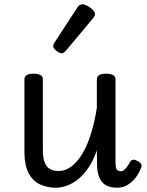

<svg xmlns="http://www.w3.org/2000/svg" viewBox="-20 -859 687 896"><path d="M241 17Q199 17 165.5 1Q132 -15 113 -52Q94 -89 94 -150V-489Q94 -502 104.5 -508.5Q115 -515 136 -515Q158 -515 169 -508.5Q180 -502 180 -489V-158Q180 -125 187.5 -103.5Q195 -82 211 -71.5Q227 -61 253 -61Q286 -61 314.5 -83Q343 -105 366 -144.5Q389 -184 405.5 -238Q422 -292 432 -356V-489Q432 -502 442.5 -508.5Q453 -515 475 -515Q497 -515 508 -508.5Q519 -502 519 -489V-104Q519 -87 521 -77.5Q523 -68 528.5 -64Q534 -60 543 -60Q551 -60 557.5 -64.5Q564 -69 571.5 -79Q579 -89 587 -103Q592 -112 601 -113.5Q610 -115 622 -107Q634 -102 638.5 -93Q643 -84 638 -75Q627 -47 610 -26.5Q593 -6 572.5 5.5Q552 17 527 17Q503 17 485.5 10.5Q468 4 456.5 -9.5Q445 -23 439 -43.5Q433 -64 433 -91L432 -157Q415 -109 392.5 -76Q370 -43 344.5 -22.5Q319 -2 292 7.5Q265 17 241 17ZM269 -610Q258 -610 243 -622Q228 -634 228 -644Q228 -647 229 -650Q230 -653 234 -660L341 -824Q346 -832 351.5 -835.5Q357 -839 365 -839Q375 -839 388.5 -831.5Q402 -824 412.5 -813.5Q423 -803 423 -794Q423 -787 420.5 -782.5Q418 -778 411 -770L288 -623Q276 -610 269 -610Z"/></svg>

Font: Playwrite GB S
Style: Regular
Weight: 400
Designer: Veronika Burian, José Scaglione
Foundry: TypeTogether
Version: Version 1.000